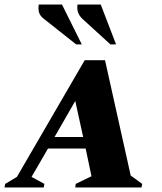

<svg xmlns="http://www.w3.org/2000/svg" viewBox="-65 -832 719 852"><path d="M-45 0 -42 -16 10 -47 311 -565H401L515 -53L566 -16L563 0H269L271 -16L341 -50L315 -173H148L75 -47L132 -16L129 0ZM177 -224H304L269 -384ZM425 -635 300 -749Q273 -775 279 -812H382L450 -635ZM273 -635 129 -749Q112 -762 108 -778Q104 -794 107 -812H210L298 -635Z"/></svg>

Font: Spectral SC ExtraBold
Style: Italic
Weight: 800
Italic angle: -10°
Designer: Jean-Baptiste Levee
Foundry: Production Type
Version: Version 2.001